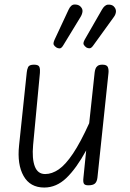

<svg xmlns="http://www.w3.org/2000/svg" viewBox="-20 -831 582 861"><path d="M178.5 10Q115 10 85.8 -41.8Q56.5 -93.5 65.5 -178.5L100 -506.5Q101 -519 106 -530Q111 -541 132.5 -541Q153 -541 156.8 -530.5Q160.5 -520 159 -504L128.5 -180.5Q123 -119.5 136 -85Q149 -50.5 182.5 -50.5Q213 -50.5 243.5 -71.5Q274 -92.5 307.5 -142.5Q341 -192.5 380 -278.5L404.5 -506.5Q405.5 -514.5 408.2 -522.5Q411 -530.5 418.2 -535.8Q425.5 -541 439 -541Q459 -541 463.5 -530.2Q468 -519.5 466.5 -504L417 -35Q415 -16.5 406 -8.2Q397 0 376 0Q360.5 0 356.2 -7.5Q352 -15 354 -33L366.5 -156.5Q322.5 -76 277.8 -33Q233 10 178.5 10ZM367.5 -618Q359.5 -623.5 355.5 -630.8Q351.5 -638 360 -653.5L437 -787.5Q449.5 -809.5 464.8 -810.2Q480 -811 489 -803.5Q500.5 -792.5 500 -779.8Q499.5 -767 491 -755.5L398.5 -627.5Q390 -615 382.2 -614.5Q374.5 -614 367.5 -618ZM233 -618Q224.5 -623.5 221 -630.2Q217.5 -637 225 -653.5L287.5 -787.5Q298 -810.5 314.2 -810.8Q330.5 -811 339.5 -803Q351 -792.5 350 -780.2Q349 -768 341.5 -755.5L263.5 -627.5Q255.5 -614 247.5 -614Q239.5 -614 233 -618Z"/></svg>

Font: Edu SA Hand
Style: Regular
Weight: 400
Designer: Tina and Corey Anderson, Eben Sorkin, Mirko Velimirovic
Foundry: Google for Education
Version: Version 2.000